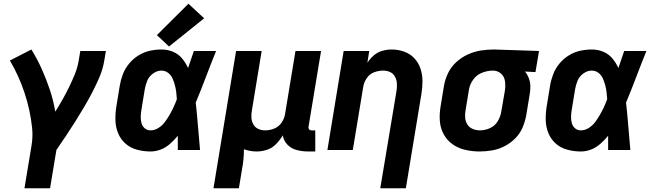

<svg xmlns="http://www.w3.org/2000/svg" viewBox="-20 -803 3496 1028"><path d="M111 205H248L282 0Q308 -38 333.5 -76Q359 -114 383.5 -153Q408 -192 431 -231Q454 -270 475 -310.5Q496 -351 513.5 -392.5Q531 -434 538 -477L547 -530H410L401 -477Q395 -441 381 -406.5Q367 -372 350.5 -338Q334 -304 315 -270.5Q296 -237 276 -205Q266 -265 247 -322Q228 -379 203.5 -433.5Q179 -488 148 -538L33 -479Q57 -438 76.5 -395Q96 -352 111 -307Q126 -262 136.5 -214.5Q147 -167 152 -118Q157 -69 148 -19Z M786 8Q814 8 841 -2.5Q868 -13 890.5 -33Q913 -53 932 -76Q932 -38 932 0H1051Q1045 -64 1040 -127.5Q1035 -191 1028 -254Q1057 -323 1083 -392Q1109 -461 1137 -530H1018Q1002 -484 987 -439Q974 -467 954.5 -490.5Q935 -514 906 -526Q877 -538 845 -538Q813 -538 781.5 -531Q750 -524 721 -506Q692 -488 670.5 -461.5Q649 -435 637.5 -404.5Q626 -374 621 -343L603 -233Q597 -195 598 -158.5Q599 -122 612.5 -89.5Q626 -57 652 -34Q678 -11 713.5 -1.5Q749 8 786 8ZM786 -105Q768 -105 755 -116Q742 -127 737.5 -144Q733 -161 733.5 -178.5Q734 -196 737 -214L755 -324Q759 -348 768.5 -371Q778 -394 799.5 -409.5Q821 -425 844 -425Q864 -425 879.5 -413.5Q895 -402 903 -384.5Q911 -367 916 -348.5Q921 -330 923.5 -310.5Q926 -291 927 -272Q919 -250 909.5 -229.5Q900 -209 888.5 -189Q877 -169 863 -150Q849 -131 828.5 -118Q808 -105 786 -105ZM885 -554 1073 -705 989 -783 820 -615Z M1123 205H1259L1276 102Q1281 76 1283.5 49.5Q1286 23 1286 -4Q1302 2 1319.5 5Q1337 8 1354 8Q1382 8 1409.5 -1Q1437 -10 1458 -31.5Q1479 -53 1494 -78Q1499 -49 1519.5 -28Q1540 -7 1569.5 0.5Q1599 8 1630 8H1668V-105H1648Q1643 -105 1638.5 -107.5Q1634 -110 1632.5 -115Q1631 -120 1632 -125L1699 -530H1562L1506 -191Q1502 -167 1487 -145.5Q1472 -124 1448 -114.5Q1424 -105 1400 -105Q1380 -105 1362.5 -113Q1345 -121 1336 -138Q1327 -155 1326 -174.5Q1325 -194 1329 -214L1381 -530H1244Z M2016 205H2153L2236 -298Q2242 -333 2242 -368Q2242 -403 2231.5 -435Q2221 -467 2198.5 -491Q2176 -515 2144 -526.5Q2112 -538 2077 -538Q2052 -538 2027 -531Q2002 -524 1981.5 -506.5Q1961 -489 1947 -467L1957 -530H1820L1733 0H1869L1925 -339Q1929 -363 1944 -385Q1959 -407 1983 -416Q2007 -425 2032 -425Q2052 -425 2069 -417Q2086 -409 2095 -392Q2104 -375 2105 -355.5Q2106 -336 2103 -316Z M2548 8Q2582 8 2616 2Q2650 -4 2682 -20.5Q2714 -37 2739.5 -63Q2765 -89 2778.5 -121.5Q2792 -154 2798 -188L2816 -298Q2820 -320 2819.5 -342Q2819 -364 2811.5 -384Q2804 -404 2791 -420L2847 -417L2866 -530L2626 -538H2625Q2590 -538 2554.5 -532.5Q2519 -527 2485 -511.5Q2451 -496 2423 -470.5Q2395 -445 2379 -411.5Q2363 -378 2357 -343L2339 -233Q2332 -193 2335 -154.5Q2338 -116 2356 -83.5Q2374 -51 2404 -30Q2434 -9 2471.5 -0.5Q2509 8 2548 8ZM2550 -105Q2530 -105 2511.5 -112.5Q2493 -120 2482.5 -136.5Q2472 -153 2470.5 -173.5Q2469 -194 2473 -214L2491 -324Q2496 -353 2514.5 -378Q2533 -403 2562 -414Q2591 -425 2619 -425Q2645 -425 2663 -408.5Q2681 -392 2684 -366.5Q2687 -341 2683 -316L2664 -206Q2660 -179 2645 -154Q2630 -129 2603.5 -117Q2577 -105 2550 -105Z M3090 8Q3118 8 3145 -2.5Q3172 -13 3194.5 -33Q3217 -53 3236 -76Q3236 -38 3236 0H3355Q3349 -64 3344 -127.5Q3339 -191 3332 -254Q3361 -323 3387 -392Q3413 -461 3441 -530H3322Q3306 -484 3291 -439Q3278 -467 3258.5 -490.5Q3239 -514 3210 -526Q3181 -538 3149 -538Q3117 -538 3085.5 -531Q3054 -524 3025 -506Q2996 -488 2974.5 -461.5Q2953 -435 2941.5 -404.5Q2930 -374 2925 -343L2907 -233Q2901 -195 2902 -158.5Q2903 -122 2916.5 -89.5Q2930 -57 2956 -34Q2982 -11 3017.5 -1.5Q3053 8 3090 8ZM3090 -105Q3072 -105 3059 -116Q3046 -127 3041.5 -144Q3037 -161 3037.5 -178.5Q3038 -196 3041 -214L3059 -324Q3063 -348 3072.5 -371Q3082 -394 3103.5 -409.5Q3125 -425 3148 -425Q3168 -425 3183.5 -413.5Q3199 -402 3207 -384.5Q3215 -367 3220 -348.5Q3225 -330 3227.5 -310.5Q3230 -291 3231 -272Q3223 -250 3213.5 -229.5Q3204 -209 3192.5 -189Q3181 -169 3167 -150Q3153 -131 3132.5 -118Q3112 -105 3090 -105Z"/></svg>

Font: Iosevka Sparkle Extrabold
Style: Italic
Weight: 800
Italic angle: -9°
Designer: Belleve Invis
Foundry: Belleve Invis
Version: Version 4.5.0; ttfautohint (v1.8.3)